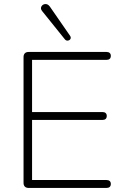

<svg xmlns="http://www.w3.org/2000/svg" viewBox="-20 -926 610 946"><path d="M96 -25V-645Q96 -657 102.5 -663.5Q109 -670 121 -670H505Q515 -670 520.5 -665Q526 -660 526 -651Q526 -641 520.5 -636Q515 -631 505 -631H138V-374H485Q495 -374 500.5 -369Q506 -364 506 -355Q506 -345 500.5 -340Q495 -335 485 -335H138V-39H505Q515 -39 520.5 -34Q526 -29 526 -20Q526 -10 520.5 -5Q515 0 505 0H121Q109 0 102.5 -6.5Q96 -13 96 -25ZM226 -893 325 -750Q331 -741 327 -734Q323 -727 314 -726Q305 -725 299 -733L188 -871Q178 -883 184 -894Q190 -905 203 -906Q216 -907 226 -893Z"/></svg>

Font: SN Pro Thin
Style: Regular
Weight: 200
Designer: Tobias Whetton
Foundry: Supernotes
Version: Version 1.003;Glyphs 3.3 (3324)